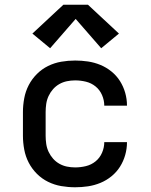

<svg xmlns="http://www.w3.org/2000/svg" viewBox="-20 -784 640 812"><path d="M298 8Q268 8 239 3Q210 -2 183.5 -15Q157 -28 136 -49Q115 -70 101.5 -96Q88 -122 82.5 -151.5Q77 -181 77 -210V-310Q77 -339 82.5 -368.5Q88 -398 101.5 -424Q115 -450 136 -471Q157 -492 183.5 -505Q210 -518 239 -523Q268 -528 298 -528Q325 -528 352 -524Q379 -520 404.5 -509.5Q430 -499 451.5 -481.5Q473 -464 487.5 -441Q502 -418 509.5 -391.5Q517 -365 517 -338Q517 -337 517 -337Q517 -337 517 -337H421Q421 -337 421 -337Q421 -337 421 -337Q421 -360 411.5 -382Q402 -404 384 -418.5Q366 -433 343.5 -438.5Q321 -444 298 -444Q280 -444 263 -440.5Q246 -437 231 -428.5Q216 -420 204.5 -407Q193 -394 185.5 -378Q178 -362 175.5 -344.5Q173 -327 173 -310V-210Q173 -193 175.5 -175.5Q178 -158 185.5 -142Q193 -126 204.5 -113Q216 -100 231 -91.5Q246 -83 263 -79.5Q280 -76 298 -76Q321 -76 343.5 -81.5Q366 -87 384 -101.5Q402 -116 411.5 -138Q421 -160 421 -183Q421 -183 421 -183Q421 -183 421 -183H517Q517 -183 517 -183Q517 -183 517 -182Q517 -155 509.5 -128.5Q502 -102 487.5 -79Q473 -56 451.5 -38.5Q430 -21 404.5 -10.5Q379 0 352 4Q325 8 298 8ZM192 -580 117 -642 248 -764H352L483 -642L408 -580L300 -704Z"/></svg>

Font: Iosevka Custom Medium Extended
Style: Regular
Weight: 500
Width: 7
Monospace: yes
Designer: Belleve Invis
Foundry: Belleve Invis
Version: Version 11.2.4; ttfautohint (v1.8.4)